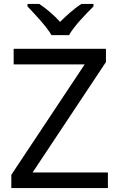

<svg xmlns="http://www.w3.org/2000/svg" viewBox="-20 -964 612 984"><path d="M244 -784H334C358 -829 421 -893 459 -931V-944H397C362 -921 324 -888 288 -852C255 -888 216 -921 181 -944H121V-931C157 -893 218 -829 244 -784ZM533 0V-80H147L523 -646V-714H50V-634H414L38 -68V0Z"/></svg>

Font: Noto Sans Caucasian Albanian
Style: Regular
Weight: 400
Designer: Monotype Design Team
Foundry: Monotype Imaging Inc.
Version: Version 2.005